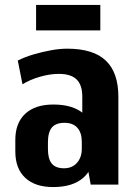

<svg xmlns="http://www.w3.org/2000/svg" viewBox="-20 -747 555 777"><path d="M313 -192V-356Q313 -403 290 -425.5Q267 -448 218 -448Q182 -448 142 -436.5Q102 -425 71 -406L52 -502Q82 -517 116.5 -527Q151 -537 186 -543.5Q221 -550 252 -550Q358 -550 408.5 -501.5Q459 -453 459 -356V0H347ZM195 10Q122 10 82 -27.5Q42 -65 42 -134V-181Q42 -249 82 -286.5Q122 -324 196 -324Q275 -324 317.5 -287.5Q360 -251 360 -182V-135Q360 -65 317 -27.5Q274 10 195 10ZM239 -66Q272 -66 291.5 -88Q311 -110 311 -145V-173Q311 -210 293 -230Q275 -250 241 -250Q206 -250 190 -231Q174 -212 174 -171V-144Q174 -104 189.5 -85Q205 -66 239 -66ZM386 -727V-624H126V-727Z"/></svg>

Font: Pathway Extreme Condensed
Style: Bold
Weight: 700
Width: 3
Version: Version 1.001;gftools[0.9.26]